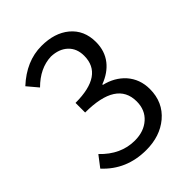

<svg xmlns="http://www.w3.org/2000/svg" viewBox="-211 -840 964 964"><g transform="rotate(-45 271.0 -358.0)"><path d="M257.8 12.7Q118.2 12.7 28.3 -85L73.2 -143.6Q151.4 -61.5 251 -61.5Q315.4 -61.5 356 -97.7Q396.5 -133.8 396.5 -194.3Q396.5 -337.9 173.8 -337.9V-406.2Q372.1 -406.2 372.1 -543Q372.1 -594.7 339.4 -625.5Q306.6 -656.2 251 -658.2Q170.9 -655.3 102.5 -586.9L54.7 -643.6Q147.5 -729.5 254.9 -729.5Q347.7 -729.5 404.3 -682.6Q462.9 -633.8 462.9 -549.8Q462.9 -486.3 427.7 -441.4Q394.5 -399.4 335 -377V-373Q401.4 -357.4 443.4 -311.5Q487.3 -261.7 487.3 -191.4Q487.3 -97.7 419.9 -41Q355.5 12.7 257.8 12.7Z"/></g></svg>

Font: Bpmf GenSeki Gothic R
Style: R
Weight: 400
Foundry: But Ko
Version: Version 1.320